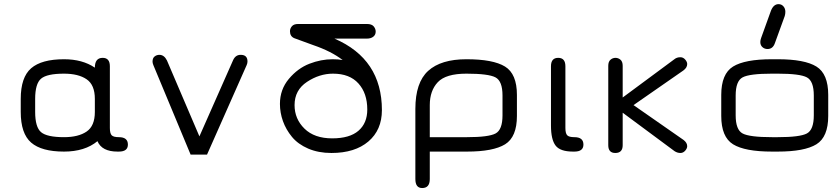

<svg xmlns="http://www.w3.org/2000/svg" viewBox="-20 -739 4082 936"><path d="M559.6 0H552.7Q476.6 0 455.1 -50.8Q393.6 0 292 0Q182.6 0 131.8 -43.9Q81.1 -87.9 81.1 -193.4V-256.8Q81.1 -362.3 131.8 -406.2Q182.6 -450.2 292 -450.2Q381.8 -450.2 442.4 -409.2Q442.4 -457 480.5 -457Q515.6 -457 515.6 -416V-115.2Q515.6 -88.9 524.4 -79.6Q533.2 -70.3 559.6 -70.3Q603.5 -70.3 603.5 -34.2Q603.5 0 559.6 0ZM292 -379.9Q209 -379.9 180.2 -355.5Q151.4 -331.1 151.4 -256.8V-193.4Q151.4 -119.1 180.2 -94.7Q209 -70.3 292 -70.3Q362.3 -70.3 402.3 -97.7Q442.4 -125 442.4 -193.4V-256.8Q442.4 -325.2 402.3 -352.5Q362.3 -379.9 292 -379.9Z M1153.3 -471.7Q1186.5 -471.7 1186.5 -439.5Q1186.5 -430.7 1182.6 -421.9L989.3 14.6H909.2L727.5 -421.9Q723.6 -431.6 723.6 -438.5Q723.6 -456.1 733.9 -463.9Q744.1 -471.7 756.8 -471.7Q780.3 -471.7 793.9 -444.3L952.1 -74.2L1116.2 -445.3Q1127.9 -471.7 1153.3 -471.7Z M1415 -552.7Q1393.6 -561.5 1393.6 -586.9Q1393.6 -599.6 1402.8 -610.8Q1412.1 -622.1 1433.6 -622.1H1768.6Q1792 -622.1 1801.8 -610.4Q1811.5 -598.6 1811.5 -585Q1811.5 -569.3 1799.8 -560.1Q1788.1 -550.8 1768.6 -550.8H1610.4Q1841.8 -451.2 1841.8 -202.1Q1841.8 -105.5 1775.9 -49.3Q1710 6.8 1595.7 6.8Q1532.2 6.8 1482.4 -14.6Q1432.6 -36.1 1403.3 -71.8Q1374 -107.4 1359.4 -148.4Q1344.7 -189.5 1344.7 -232.4Q1344.7 -302.7 1388.2 -354.5Q1431.6 -406.2 1488.3 -428.2Q1544.9 -450.2 1601.6 -450.2Q1629.9 -450.2 1650.4 -446.3Q1594.7 -489.3 1505.9 -519.5ZM1599.6 -64.5Q1684.6 -64.5 1727.5 -101.6Q1770.5 -138.7 1770.5 -205.1Q1770.5 -284.2 1727.5 -332Q1684.6 -379.9 1603.5 -379.9Q1537.1 -379.9 1476.6 -339.8Q1416 -299.8 1416 -226.6Q1416 -159.2 1464.4 -111.8Q1512.7 -64.5 1599.6 -64.5Z M2253.9 -379.9Q2153.3 -379.9 2114.3 -338.4Q2075.2 -296.9 2075.2 -226.6V-70.3H2256.8Q2362.3 -70.3 2396 -88.4Q2429.7 -106.4 2429.7 -176.8V-273.4Q2429.7 -343.8 2395.5 -361.8Q2361.3 -379.9 2253.9 -379.9ZM2253.9 -450.2Q2383.8 -450.2 2441.9 -414.6Q2500 -378.9 2500 -276.4V-173.8Q2500 -71.3 2442.4 -35.6Q2384.8 0 2256.8 0H2075.2V133.8Q2075.2 177.7 2038.1 177.7Q2004.9 177.7 2004.9 133.8V-208Q2004.9 -336.9 2067.4 -393.6Q2129.9 -450.2 2253.9 -450.2Z M2780.3 0H2773.4Q2710.9 0 2688.5 -29.3Q2666 -58.6 2666 -127V-416Q2666 -457 2701.2 -457Q2736.3 -457 2736.3 -416V-115.2Q2736.3 -88.9 2745.1 -79.6Q2753.9 -70.3 2780.3 -70.3Q2824.2 -70.3 2824.2 -34.2Q2824.2 0 2780.3 0Z M3330.1 -26.4Q3330.1 -15.6 3320.3 -4.4Q3310.5 6.8 3296.9 6.8Q3282.2 6.8 3268.6 -2L3015.6 -189.5V-31.2Q3015.6 6.8 2979.5 6.8Q2945.3 6.8 2945.3 -31.2V-418Q2945.3 -438.5 2956.1 -447.8Q2966.8 -457 2980.5 -457Q2994.1 -457 3004.9 -447.8Q3015.6 -438.5 3015.6 -418V-263.7L3267.6 -450.2Q3279.3 -460 3296.9 -460Q3310.5 -460 3320.3 -448.7Q3330.1 -437.5 3330.1 -426.8Q3330.1 -409.2 3311.5 -395.5L3068.4 -226.6L3312.5 -56.6Q3330.1 -43 3330.1 -26.4Z M3771.5 0H3743.2Q3611.3 0 3553.7 -35.6Q3496.1 -71.3 3496.1 -173.8V-276.4Q3496.1 -378.9 3553.7 -414.6Q3611.3 -450.2 3743.2 -450.2H3771.5Q3902.3 -450.2 3960 -414.6Q4017.6 -378.9 4017.6 -276.4V-173.8Q4017.6 -71.3 3960 -35.6Q3902.3 0 3771.5 0ZM3743.2 -70.3H3771.5Q3879.9 -70.3 3913.6 -88.4Q3947.3 -106.4 3947.3 -176.8V-273.4Q3947.3 -343.8 3913.6 -361.8Q3879.9 -379.9 3771.5 -379.9H3743.2Q3633.8 -379.9 3600.1 -361.8Q3566.4 -343.8 3566.4 -273.4V-176.8Q3566.4 -106.4 3600.1 -88.4Q3633.8 -70.3 3743.2 -70.3ZM3775.4 -718.8Q3790 -718.8 3799.3 -708Q3808.6 -697.3 3808.6 -681.6Q3808.6 -670.9 3805.7 -661.1L3757.8 -529.3Q3748 -500 3721.7 -500Q3707 -500 3696.8 -509.3Q3686.5 -518.6 3686.5 -534.2Q3686.5 -543 3690.4 -553.7L3738.3 -686.5Q3751 -718.8 3775.4 -718.8Z"/></svg>

Font: Jura
Style: DemiBold
Weight: 600
Version: Version 2.4